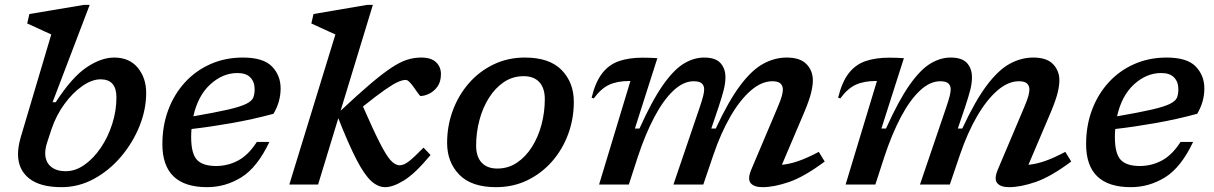

<svg xmlns="http://www.w3.org/2000/svg" viewBox="-20 -763 5020 794"><path d="M192 -620.5Q182.5 -624.5 164.5 -633Q146.5 -641.5 126.8 -650.5Q107 -659.5 92.5 -666L101.5 -705L328 -743H351L197.5 -340.5H210.5Q278.5 -445 338.8 -485Q399 -525 452 -525Q515 -525 549.8 -482.8Q584.5 -440.5 584.5 -379Q584.5 -310 556.8 -241.2Q529 -172.5 480.5 -115.2Q432 -58 368.8 -23.5Q305.5 11 234.5 11Q145.5 11 100 -25.5Q54.5 -62 54.5 -125.5Q54.5 -155.5 65 -193ZM175.5 -175.5Q167 -150 167 -129.5Q167 -94.5 189.5 -74.8Q212 -55 252 -55Q292 -55 329.5 -81.5Q367 -108 397 -152.2Q427 -196.5 444.2 -250.8Q461.5 -305 461.5 -360.5Q461.5 -435 396 -435Q360.5 -435 320.8 -407.5Q281 -380 246.8 -333.2Q212.5 -286.5 193 -229Z M1094 -176Q1044 -70.5 978.2 -29.8Q912.5 11 836.5 11Q651.5 11 651.5 -167Q651.5 -243.5 676 -308.8Q700.5 -374 745 -422.5Q789.5 -471 850.5 -498Q911.5 -525 984.5 -525Q1069 -525 1104.8 -488Q1140.5 -451 1140.5 -397.5Q1140.5 -342 1111 -292.5Q1026.5 -269.5 938.5 -254Q850.5 -238.5 772 -229.5Q770.5 -213.5 770.5 -196.5Q770.5 -128 794.5 -102.2Q818.5 -76.5 873.5 -76.5Q922 -76.5 964.8 -99.2Q1007.5 -122 1042 -176ZM962 -461Q901 -461 849.8 -414.2Q798.5 -367.5 779.5 -282Q872 -298 923.8 -310Q975.5 -322 998.8 -333.8Q1022 -345.5 1027.5 -359.8Q1033 -374 1033 -394Q1033 -424.5 1015.2 -442.8Q997.5 -461 962 -461Z M1522 -743 1388.5 -305Q1460 -372 1510.2 -414.8Q1560.5 -457.5 1596.8 -481.8Q1633 -506 1662.2 -515.5Q1691.5 -525 1721.5 -525Q1763.5 -525 1783.5 -505.5Q1803.5 -486 1803.5 -457Q1803.5 -424.5 1788.8 -404.5Q1774 -384.5 1754.2 -375.2Q1734.5 -366 1719.5 -366Q1716.5 -366 1708.8 -377.2Q1701 -388.5 1692 -401Q1683 -414 1674 -423.2Q1665 -432.5 1658 -432.5Q1645 -432.5 1626 -424.2Q1607 -416 1573 -392.5Q1539 -369 1481 -322.5Q1524 -224.5 1550.8 -172Q1577.5 -119.5 1596 -99.5Q1614.5 -79.5 1633 -79.5Q1650.5 -79.5 1672.5 -97Q1694.5 -114.5 1731.5 -152.5L1760.5 -122Q1697.5 -46 1651.5 -17.5Q1605.5 11 1573 11Q1543 11 1515 -14.5Q1487 -40 1454.8 -102Q1422.5 -164 1379 -274L1295.5 0H1176.5L1367 -620.5Q1358 -624.5 1339.8 -632.8Q1321.5 -641 1301.8 -650.2Q1282 -659.5 1267.5 -666L1276.5 -705L1499 -743Z M2150.5 -525Q2252.5 -525 2302.8 -473.2Q2353 -421.5 2353 -342Q2353 -271.5 2329.5 -208Q2306 -144.5 2262.8 -95.2Q2219.5 -46 2160.8 -17.5Q2102 11 2031 11Q1929.5 11 1879.2 -40.8Q1829 -92.5 1829 -172Q1829 -242.5 1852.5 -306Q1876 -369.5 1919 -418.8Q1962 -468 2021 -496.5Q2080 -525 2150.5 -525ZM2036.5 -66Q2082 -66 2118.2 -90.5Q2154.5 -115 2180.2 -156Q2206 -197 2219.5 -248.2Q2233 -299.5 2233 -353Q2233 -399 2210.2 -423.5Q2187.5 -448 2145.5 -448Q2100 -448 2063.8 -423.5Q2027.5 -399 2001.8 -358Q1976 -317 1962.5 -265.8Q1949 -214.5 1949 -161Q1949 -115 1971.8 -90.5Q1994.5 -66 2036.5 -66Z M3390.5 -95Q3306 -32 3243.5 -10.5Q3181 11 3133.5 11Q3098 11 3084.2 -6Q3070.5 -23 3087 -62L3196 -319.5Q3209 -350 3213.2 -366.2Q3217.5 -382.5 3217.5 -392.5Q3217.5 -408.5 3207.5 -417.8Q3197.5 -427 3174 -427Q3129 -427 3084.5 -388.2Q3040 -349.5 3000.5 -281.2Q2961 -213 2930.5 -123.5L2888.5 0H2765L2873.5 -319Q2884 -350 2888 -366.5Q2892 -383 2892 -393.5Q2892 -409 2882.2 -418Q2872.5 -427 2848.5 -427Q2806 -427 2764.5 -388Q2723 -349 2685.8 -278.5Q2648.5 -208 2617.5 -114L2580.5 0H2457.5L2587 -428H2582Q2533 -428 2499.2 -412.5Q2465.5 -397 2435.5 -356L2426.5 -359Q2442.5 -424.5 2470.8 -460.5Q2499 -496.5 2540.5 -510.5Q2582 -524.5 2637 -524.5Q2653.5 -524.5 2667 -524Q2680.5 -523.5 2698.5 -522.5L2605.5 -231.5H2624.5Q2677 -348 2722 -411.8Q2767 -475.5 2808.2 -500.2Q2849.5 -525 2891.5 -525Q2939 -525 2959.5 -502.2Q2980 -479.5 2980 -443.5Q2980 -419.5 2973.2 -392.5Q2966.5 -365.5 2952 -321.5L2921.5 -231.5H2940Q2993 -345.5 3040.8 -409.2Q3088.5 -473 3135.8 -499Q3183 -525 3233.5 -525Q3289 -525 3315.2 -497.8Q3341.5 -470.5 3341.5 -430.5Q3341.5 -409.5 3334.5 -380.2Q3327.5 -351 3307.5 -302.5L3213.5 -81.5Q3245.5 -84.5 3282.2 -97.2Q3319 -110 3366 -135Z M4410 -95Q4325.5 -32 4263 -10.5Q4200.5 11 4153 11Q4117.5 11 4103.8 -6Q4090 -23 4106.5 -62L4215.5 -319.5Q4228.5 -350 4232.8 -366.2Q4237 -382.5 4237 -392.5Q4237 -408.5 4227 -417.8Q4217 -427 4193.5 -427Q4148.5 -427 4104 -388.2Q4059.5 -349.5 4020 -281.2Q3980.5 -213 3950 -123.5L3908 0H3784.5L3893 -319Q3903.5 -350 3907.5 -366.5Q3911.5 -383 3911.5 -393.5Q3911.5 -409 3901.8 -418Q3892 -427 3868 -427Q3825.5 -427 3784 -388Q3742.5 -349 3705.2 -278.5Q3668 -208 3637 -114L3600 0H3477L3606.5 -428H3601.5Q3552.5 -428 3518.8 -412.5Q3485 -397 3455 -356L3446 -359Q3462 -424.5 3490.2 -460.5Q3518.5 -496.5 3560 -510.5Q3601.5 -524.5 3656.5 -524.5Q3673 -524.5 3686.5 -524Q3700 -523.5 3718 -522.5L3625 -231.5H3644Q3696.5 -348 3741.5 -411.8Q3786.5 -475.5 3827.8 -500.2Q3869 -525 3911 -525Q3958.5 -525 3979 -502.2Q3999.5 -479.5 3999.5 -443.5Q3999.5 -419.5 3992.8 -392.5Q3986 -365.5 3971.5 -321.5L3941 -231.5H3959.5Q4012.5 -345.5 4060.2 -409.2Q4108 -473 4155.2 -499Q4202.5 -525 4253 -525Q4308.5 -525 4334.8 -497.8Q4361 -470.5 4361 -430.5Q4361 -409.5 4354 -380.2Q4347 -351 4327 -302.5L4233 -81.5Q4265 -84.5 4301.8 -97.2Q4338.5 -110 4385.5 -135Z M4914 -176Q4864 -70.5 4798.2 -29.8Q4732.5 11 4656.5 11Q4471.5 11 4471.5 -167Q4471.5 -243.5 4496 -308.8Q4520.5 -374 4565 -422.5Q4609.5 -471 4670.5 -498Q4731.5 -525 4804.5 -525Q4889 -525 4924.8 -488Q4960.5 -451 4960.5 -397.5Q4960.5 -342 4931 -292.5Q4846.5 -269.5 4758.5 -254Q4670.5 -238.5 4592 -229.5Q4590.5 -213.5 4590.5 -196.5Q4590.5 -128 4614.5 -102.2Q4638.5 -76.5 4693.5 -76.5Q4742 -76.5 4784.8 -99.2Q4827.5 -122 4862 -176ZM4782 -461Q4721 -461 4669.8 -414.2Q4618.5 -367.5 4599.5 -282Q4692 -298 4743.8 -310Q4795.5 -322 4818.8 -333.8Q4842 -345.5 4847.5 -359.8Q4853 -374 4853 -394Q4853 -424.5 4835.2 -442.8Q4817.5 -461 4782 -461Z"/></svg>

Font: Newsreader 6pt Medium
Style: Italic
Weight: 500
Italic angle: -17°
Designer: Hugues Gentile
Foundry: Production Type
Version: Version 1.003; ttfautohint (v1.8.3)